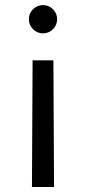

<svg xmlns="http://www.w3.org/2000/svg" viewBox="-20 -532 334 754"><path d="M192.2 202.3H105.5L108 -295H189.7ZM204.3 -456.5Q204.3 -433.7 188 -417.3Q171.7 -401 148.8 -401Q126 -401 109.7 -417.3Q93.3 -433.7 93.3 -456.5Q93.3 -479.3 109.7 -495.7Q126 -512 148.8 -512Q171.7 -512 188 -495.7Q204.3 -479.3 204.3 -456.5Z"/></svg>

Font: Oak Sans Light
Style: Regular
Weight: 400
Designer: Erik Kennedy, Walven
Foundry: Erik Kennedy, Walven
Version: Version 1.100;Glyphs 3.1.2 (3151)